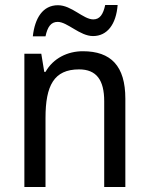

<svg xmlns="http://www.w3.org/2000/svg" viewBox="-20 -752 599 772"><path d="M112 -606H163C171 -644 185 -664 212 -664C251 -664 301 -607 354 -607C411 -607 447 -654 453 -732H403C395 -695 382 -674 355 -674C315 -674 268 -731 213 -731C152 -731 120 -679 112 -606ZM313 -546C252 -546 194 -518 163 -463H158L146 -536H78V0H163V-278C163 -408 197 -473 298 -473C368 -473 399 -430 399 -345V0H484V-355C484 -487 426 -546 313 -546Z"/></svg>

Font: Noto Sans Devanagari UI SemiCondensed
Style: Regular
Weight: 400
Width: 4
Designer: Jelle Bosma - Monotype Design Team
Foundry: Monotype Imaging Inc.
Version: Version 2.004